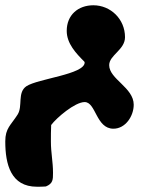

<svg xmlns="http://www.w3.org/2000/svg" viewBox="-67 -714 537 728"><path d="M-47 -178C-47 -91 -26 -6 73 -6C78 -6 102 -6 107 -7C134 -18 134 -33 134 -59C134 -100 126 -135 126 -177C126 -186 126 -231 127 -240C147 -267 217 -327 254 -327C297 -327 297 -226 363 -226C409 -226 440 -274 440 -317C440 -382 347 -414 347 -467C347 -505 407 -525 407 -573C407 -642 352 -694 287 -694C229 -694 186 -657 186 -597C186 -549 221 -512 253 -480L254 -477C254 -432 77 -416 33 -387C-2 -363 20 -312 0 -280C-26 -239 -47 -228 -47 -178Z"/></svg>

Font: Charger
Style: Overspray
Weight: 400
Designer: Jasper
Foundry: Cannot Into Space Fonts
Version: Version 0.980